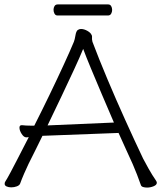

<svg xmlns="http://www.w3.org/2000/svg" viewBox="-20 -841 730 868"><path d="M240 -771Q231 -771 226.5 -779Q222 -787 222 -797Q222 -806 226.5 -813.5Q231 -821 241 -821H469Q478 -821 482.5 -813.5Q487 -806 487 -796Q487 -787 482.5 -779Q478 -771 468 -771ZM172 -227Q156 -193 139.5 -161Q123 -129 109 -100Q101 -84 89 -56Q77 -28 71 -11Q68 -3 56 1.5Q44 6 31 6Q19 6 10 2Q1 -2 1 -10Q1 -17 5 -22Q9 -28 13.5 -36Q18 -44 28 -62.5Q38 -81 57 -118Q76 -155 110 -221Q107 -221 104.5 -220.5Q102 -220 100 -220H99Q88 -220 78 -235.5Q68 -251 68 -264Q68 -275 78 -275H80Q89 -274 98 -273.5Q107 -273 117 -273H135Q170 -342 204.5 -413.5Q239 -485 268 -548Q297 -611 314 -652Q318 -662 321 -680.5Q324 -699 331 -705Q338 -710 346 -710Q360 -710 375 -701.5Q390 -693 394 -683Q396 -680 396 -676.5Q396 -673 396 -670V-663Q396 -660 398 -652Q427 -575 465.5 -483.5Q504 -392 546 -299Q588 -206 627 -124Q635 -108 652 -78Q669 -48 685 -25Q687 -22 688 -19.5Q689 -17 689 -15Q689 -5 674.5 1Q660 7 645 7Q635 7 627 4.5Q619 2 617 -4Q611 -22 599.5 -51.5Q588 -81 580 -99Q565 -131 549 -167Q533 -203 516 -240ZM495 -287Q467 -352 440 -415.5Q413 -479 391 -532Q369 -585 356 -620Q341 -583 315 -527Q289 -471 258 -405.5Q227 -340 195 -274Z"/></svg>

Font: Moon Stars Kai T Light
Style: Regular
Weight: 300
Designer: GuiWonder
Version: Version 1.101